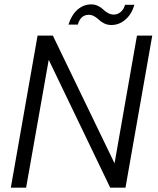

<svg xmlns="http://www.w3.org/2000/svg" viewBox="-20 -863 726 883"><path d="M609.9 -699.2H680.2L557.1 0H486.8L204.1 -587.9L100.1 0H29.8L152.8 -699.2H223.1L506.8 -111.8ZM294.9 -750Q309.1 -794.9 336.7 -818.8Q364.3 -842.8 399.9 -842.8Q417 -842.8 431.6 -835.4Q446.3 -828.1 454.8 -819.3Q463.4 -810.5 476.3 -803.2Q489.3 -795.9 503.9 -795.9Q520.5 -795.9 534.7 -807.6Q548.8 -819.3 555.2 -840.8H598.1Q585.4 -797.4 556.6 -772.7Q527.8 -748 492.2 -748Q474.1 -748 459.2 -755.4Q444.3 -762.7 435.5 -771.5Q426.8 -780.3 414.3 -787.6Q401.9 -794.9 388.2 -794.9Q350.6 -794.9 337.9 -750Z"/></svg>

Font: SVN-Poppins Light
Style: Italic
Weight: 300
Italic angle: -10°
Designer: Ninad Kale (Devanagari), Jonny Pinhorn (Latin)
Foundry: Indian Type Foundry
Version: Version 3.002 2017